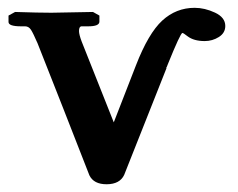

<svg xmlns="http://www.w3.org/2000/svg" viewBox="-20 -465 616 496"><path d="M331.1 -295.9Q363.3 -378.9 399.2 -411.9Q435.1 -444.8 482.9 -444.8Q508.8 -444.8 535.4 -432.4Q562 -419.9 562 -397.9Q562 -379.9 545.4 -369.4Q528.8 -358.9 508.8 -358.9Q481 -358.9 464.8 -371.1Q453.6 -379.9 451.2 -379.9Q446.3 -379.9 413.1 -297.9Q411.1 -292 409.2 -289.1H410.2Q392.1 -243.2 355.5 -151.1Q318.8 -59.1 300.8 -13.2Q289.6 10.7 255.9 11Q222.2 11.2 210.9 -12.2Q141.1 -191.4 77.1 -353Q65.9 -378.9 60.1 -387.9Q54.2 -397 44.9 -397H34.2Q2 -397 2 -408.2V-424.8L19 -434.1Q80.1 -432.1 112.8 -432.1L220.2 -434.1L236.8 -424.8V-409.2Q236.8 -397 208 -397H189.9Q184.1 -396 184.1 -384.8Q184.1 -376 190.9 -357.9L273.9 -148.9Z"/></svg>

Font: Linux Libertine
Style: Bold
Weight: 700
Designer: Philipp H. Poll
Foundry: Philipp H. Poll
Version: Version 5.0.3